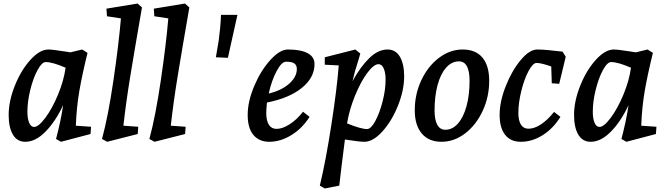

<svg xmlns="http://www.w3.org/2000/svg" viewBox="-20 -790 3770 1086"><path d="M29 -140Q29 -218 64 -305.5Q99 -393 152 -451.5Q205 -510 254 -510Q276 -510 346 -499L378 -494L445 -510L475 -491Q445 -369 429 -277Q413 -185 409 -79L495 -73L492 -32L325 12L297 -4Q325 -110 337 -195Q294 -103 237.5 -45.5Q181 12 123 12Q77 12 53 -28.5Q29 -69 29 -140ZM173 -72Q198 -72 237 -124.5Q276 -177 308.5 -255.5Q341 -334 351 -407Q277 -439 239 -439Q217 -439 192.5 -394Q168 -349 151.5 -282.5Q135 -216 135 -158Q135 -119 145 -95.5Q155 -72 173 -72Z M664 -686 585 -698 582 -741 758 -770 783 -748Q741 -506 717 -359.5Q693 -213 678 -79L762 -73L759 -32L586 12L557 -4Q592 -133 622 -338Q652 -543 664 -686Z M932 -686 853 -698 850 -741 1026 -770 1051 -748Q1009 -506 985 -359.5Q961 -213 946 -79L1030 -73L1027 -32L854 12L825 -4Q860 -133 890 -338Q920 -543 932 -686Z M1201 -466 1217 -560Q1220 -580 1224.5 -625Q1229 -670 1230 -706H1323L1269 -463Z M1381 -140Q1381 -216 1418 -303.5Q1455 -391 1509 -450.5Q1563 -510 1608 -510Q1682 -510 1720.5 -489Q1759 -468 1759 -428Q1759 -351 1687.5 -293Q1616 -235 1490 -210Q1486 -170 1486 -152Q1486 -107 1501 -84Q1516 -61 1544 -61Q1578 -61 1619 -87.5Q1660 -114 1694 -158L1731 -129Q1689 -63 1627.5 -25.5Q1566 12 1503 12Q1446 12 1413.5 -26.5Q1381 -65 1381 -140ZM1659 -400Q1659 -421 1645 -431Q1631 -441 1598 -441Q1573 -441 1544.5 -387.5Q1516 -334 1500 -261Q1572 -278 1615.5 -316.5Q1659 -355 1659 -400Z M1896 -420 1817 -424V-466L1990 -510L2018 -487L2006 -446Q1986 -386 1974 -331Q2019 -413 2069 -461.5Q2119 -510 2172 -510Q2218 -510 2242 -469Q2266 -428 2266 -358Q2266 -280 2231 -192.5Q2196 -105 2143 -46.5Q2090 12 2041 12Q2012 12 1931 -1Q1909 169 1899 260L1817 276L1789 260Q1823 119 1854.5 -85.5Q1886 -290 1896 -420ZM2056 -60Q2078 -60 2102.5 -105Q2127 -150 2144 -216Q2161 -282 2161 -340Q2161 -378 2150.5 -402.5Q2140 -427 2121 -427Q2094 -427 2057 -377Q2020 -327 1988 -248.5Q1956 -170 1943 -92Q2022 -60 2056 -60Z M2326 -166Q2326 -257 2363 -336Q2400 -415 2462.5 -462.5Q2525 -510 2597 -510Q2670 -510 2708.5 -464.5Q2747 -419 2747 -333Q2747 -242 2710 -162.5Q2673 -83 2611 -35.5Q2549 12 2477 12Q2405 12 2365.5 -35Q2326 -82 2326 -166ZM2636 -334Q2636 -387 2621 -415Q2606 -443 2576 -443Q2535 -443 2503.5 -407.5Q2472 -372 2455 -309Q2438 -246 2438 -165Q2438 -112 2453.5 -84Q2469 -56 2499 -56Q2539 -56 2570 -91Q2601 -126 2618.5 -189Q2636 -252 2636 -334Z M2806 -140Q2806 -215 2840.5 -302.5Q2875 -390 2925 -450Q2975 -510 3019 -510Q3063 -510 3162 -498L3180 -469L3143 -316L3101 -319L3098 -414Q3041 -434 3015 -434Q2994 -434 2969.5 -388Q2945 -342 2928.5 -275Q2912 -208 2912 -151Q2912 -108 2926.5 -85Q2941 -62 2969 -62Q3003 -62 3040 -86.5Q3077 -111 3114 -157L3150 -129Q3109 -63 3049.5 -25.5Q2990 12 2926 12Q2868 12 2837 -27.5Q2806 -67 2806 -140Z M3227 -140Q3227 -218 3262 -305.5Q3297 -393 3350 -451.5Q3403 -510 3452 -510Q3474 -510 3544 -499L3576 -494L3643 -510L3673 -491Q3643 -369 3627 -277Q3611 -185 3607 -79L3693 -73L3690 -32L3523 12L3495 -4Q3523 -110 3535 -195Q3492 -103 3435.5 -45.5Q3379 12 3321 12Q3275 12 3251 -28.5Q3227 -69 3227 -140ZM3371 -72Q3396 -72 3435 -124.5Q3474 -177 3506.5 -255.5Q3539 -334 3549 -407Q3475 -439 3437 -439Q3415 -439 3390.5 -394Q3366 -349 3349.5 -282.5Q3333 -216 3333 -158Q3333 -119 3343 -95.5Q3353 -72 3371 -72Z"/></svg>

Font: Andada Pro SemiBold
Style: Italic
Weight: 600
Italic angle: -6.99998°
Designer: Carolina Giovagnoli
Foundry: Huerta Tipografica
Version: Version 3.005